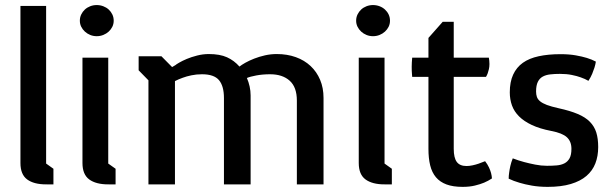

<svg xmlns="http://www.w3.org/2000/svg" viewBox="-20 -726 2426 756"><path d="M60.5 -702.6H161.6V-82L190.4 -61.5V0H162.6L161.6 -1V0Q113.3 0 86.9 -19.5Q60.5 -39.1 60.5 -84Z M360.8 -583.5Q347.2 -583.5 335.2 -588.4Q323.2 -593.3 314.2 -601.6Q305.2 -609.9 299.8 -620.8Q294.4 -631.8 294.4 -644.5Q294.4 -657.7 299.8 -668.9Q305.2 -680.2 314.2 -688.5Q323.2 -696.8 335.2 -701.4Q347.2 -706.1 360.8 -706.1Q374.5 -706.1 386.7 -701.4Q398.9 -696.8 408 -688.5Q417 -680.2 422.4 -668.9Q427.7 -657.7 427.7 -644.5Q427.7 -631.8 422.4 -620.8Q417 -609.9 408 -601.6Q398.9 -593.3 386.7 -588.4Q374.5 -583.5 360.8 -583.5ZM304.7 -499H406.2V-82L435.1 -61.5V0H407.2L406.2 -1V0Q357.9 0 331.3 -19.5Q304.7 -39.1 304.7 -84Z M525.9 -449.2V-504.4H615.7L657.7 -461.9L670.9 -469.7Q673.3 -472.2 685.3 -479.2Q697.3 -486.3 715.3 -493.9Q733.4 -501.5 756.1 -507.3Q778.8 -513.2 802.2 -513.2Q845.7 -513.2 873.8 -500.5Q901.9 -487.8 922.9 -463.9Q930.7 -470.2 945.8 -478.8Q960.9 -487.3 980.7 -495.1Q1000.5 -502.9 1023.4 -508.1Q1046.4 -513.2 1069.8 -513.2Q1110.8 -513.2 1144.8 -501Q1178.7 -488.8 1202.9 -466.1Q1227.1 -443.4 1240.5 -411.6Q1253.9 -379.9 1253.9 -340.3V0H1148.9V-330.1Q1148.9 -382.8 1120.6 -408.2Q1092.3 -433.6 1043.5 -433.6Q1014.6 -433.6 989.5 -429Q964.4 -424.3 952.1 -418.9Q959 -403.3 962.9 -385.7Q966.8 -368.2 966.8 -350.1V0H861.8V-339.8Q861.8 -387.2 842.3 -410.4Q822.8 -433.6 775.4 -433.6Q752.9 -433.6 733.4 -429.4Q713.9 -425.3 699.7 -419.9Q683.1 -414.1 668.9 -406.7V0H564.5V-409.7Z M1448.7 -583.5Q1435.1 -583.5 1423.1 -588.4Q1411.1 -593.3 1402.1 -601.6Q1393.1 -609.9 1387.7 -620.8Q1382.3 -631.8 1382.3 -644.5Q1382.3 -657.7 1387.7 -668.9Q1393.1 -680.2 1402.1 -688.5Q1411.1 -696.8 1423.1 -701.4Q1435.1 -706.1 1448.7 -706.1Q1462.4 -706.1 1474.6 -701.4Q1486.8 -696.8 1495.8 -688.5Q1504.9 -680.2 1510.3 -668.9Q1515.6 -657.7 1515.6 -644.5Q1515.6 -631.8 1510.3 -620.8Q1504.9 -609.9 1495.8 -601.6Q1486.8 -593.3 1474.6 -588.4Q1462.4 -583.5 1448.7 -583.5ZM1392.6 -499H1494.1V-82L1522.9 -61.5V0H1495.1L1494.1 -1V0Q1445.8 0 1419.2 -19.5Q1392.6 -39.1 1392.6 -84Z M1667 -423.3H1603Q1602.5 -428.7 1602.1 -435.1Q1601.6 -440.4 1601.3 -447.8Q1601.1 -455.1 1601.1 -463.9Q1601.1 -472.7 1601.6 -480.2Q1602.1 -487.8 1603 -499H1667V-576.7L1723.1 -640.1H1766.6V-499H1904.8Q1905.8 -494.1 1906.5 -487.3Q1907.2 -480.5 1907.2 -474.1Q1907.2 -462.9 1905 -453.6Q1902.8 -444.3 1900.4 -437.5Q1897.5 -429.7 1893.6 -423.3H1766.6V-140.1Q1766.6 -104.5 1778.6 -88.4Q1790.5 -72.3 1816.9 -72.3Q1828.1 -72.3 1840.6 -75Q1853 -77.6 1864.3 -81.5Q1877 -85.9 1890.1 -91.3Q1899.9 -78.6 1905.5 -66.4Q1911.1 -54.2 1913.6 -44.4Q1916.5 -33.2 1917 -23.4Q1903.3 -14.2 1886.2 -6.8Q1871.1 -0.5 1850.1 4.6Q1829.1 9.8 1801.8 9.8Q1763.7 9.8 1738 0.2Q1712.4 -9.3 1696.5 -28.1Q1680.7 -46.9 1673.8 -75Q1667 -103 1667 -139.6Z M1982.9 -22.5Q1982.9 -33.7 1984.9 -46.9Q1986.3 -58.1 1989.5 -72.5Q1992.7 -86.9 1999 -102.5Q2020.5 -94.2 2043.9 -87.9Q2064 -82.5 2087.4 -77.9Q2110.8 -73.2 2133.8 -73.2Q2154.3 -73.2 2171.9 -74.7Q2189.5 -76.2 2202.4 -82.8Q2215.3 -89.4 2222.7 -102.8Q2230 -116.2 2230 -140.1Q2230 -168.9 2212.2 -185.5Q2194.3 -202.1 2150.4 -210.4Q2105 -219.2 2074 -233.9Q2043 -248.5 2023.7 -267.8Q2004.4 -287.1 1995.8 -311Q1987.3 -335 1987.3 -362.3Q1987.3 -403.3 2000.5 -432.1Q2013.7 -460.9 2038.8 -478.8Q2064 -496.6 2101.3 -504.6Q2138.7 -512.7 2187 -512.7Q2220.7 -512.7 2246.8 -508.1Q2272.9 -503.4 2290.5 -498Q2311 -491.7 2326.2 -483.4Q2324.7 -472.7 2320.8 -460Q2317.4 -449.2 2311.8 -435.5Q2306.2 -421.9 2296.9 -407.7Q2283.7 -415.5 2266.6 -421.4Q2252 -426.8 2231.4 -430.9Q2210.9 -435.1 2184.6 -435.1Q2164.1 -435.1 2146.7 -433.1Q2129.4 -431.2 2116.9 -424.3Q2104.5 -417.5 2097.7 -403.6Q2090.8 -389.6 2090.8 -365.7Q2090.8 -354 2094 -344.5Q2097.2 -335 2106.7 -327.1Q2116.2 -319.3 2133.5 -312.7Q2150.9 -306.2 2179.7 -299.8Q2224.6 -290 2254.6 -277.3Q2284.7 -264.6 2302.5 -246.6Q2320.3 -228.5 2327.9 -204.3Q2335.4 -180.2 2335.4 -147Q2335.4 -111.3 2324.2 -82.5Q2313 -53.7 2289.1 -33.2Q2265.1 -12.7 2227.5 -1.5Q2189.9 9.8 2136.7 9.8Q2102.5 9.8 2074.5 4.9Q2046.4 0 2025.9 -6.3Q2002 -13.2 1982.9 -22.5Z"/></svg>

Font: Basic
Style: Regular
Weight: 400
Designer: Magnus Gaarde
Foundry: Magnus Gaarde
Version: Version 1.003; ttfautohint (v1.1) -l 6 -r 16 -G 0 -x 16 -D l